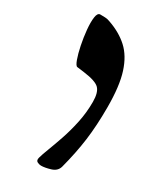

<svg xmlns="http://www.w3.org/2000/svg" viewBox="-160 -663 611 727"><g transform="rotate(30 145.5 -300.0)"><path d="M147 4Q139 4 130.5 -0.5Q122 -5 126 -19Q130 -34 141 -62.5Q152 -91 165 -129Q178 -167 187.5 -211.5Q197 -256 197 -303Q197 -344 181 -360.5Q165 -377 111 -384Q104 -385 96 -386Q88 -387 80 -388Q73 -389 65 -411Q57 -433 50.5 -465Q44 -497 41 -529Q38 -561 41 -582.5Q44 -604 56 -604Q67 -604 77.5 -603.5Q88 -603 98 -599Q150 -581 184.5 -549.5Q219 -518 237 -462Q255 -406 255 -313Q255 -233 246.5 -169Q238 -105 219 -33Q213 -11 188.5 -3.5Q164 4 147 4Z"/></g></svg>

Font: Noto Rashi Hebrew Black
Style: Regular
Weight: 900
Version: Version 1.006